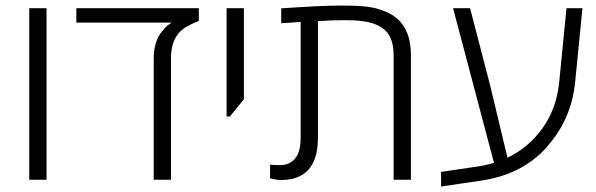

<svg xmlns="http://www.w3.org/2000/svg" viewBox="-20 -660 2188 705"><path d="M87.4 0V-629.9H150.9V0Z M544.4 0V-446.3Q544.4 -474.1 551 -497.6Q557.6 -521 567.9 -535.2Q579.1 -551.3 588.6 -560.5Q598.1 -569.8 610.8 -577.1H260.3V-629.9H710V-583Q685.1 -573.7 663.8 -561.3Q642.6 -548.8 629.4 -529.3Q607.9 -497.6 607.9 -445.8V0Z M812 -232.4V-629.9H875.5V-295.4L824.2 -232.4Z M1010.3 1Q996.1 1 971.7 -4.9V-55.2Q987.8 -53.7 1007.3 -53.7Q1043.9 -53.7 1064 -78.4Q1084 -103 1084 -154.8V-579.6Q1065.9 -578.1 1048.3 -576.9Q1030.8 -575.7 1012.7 -574.7V-629.4Q1085.4 -634.3 1139.9 -637Q1194.3 -639.6 1231.4 -639.6Q1275.4 -639.6 1304.4 -637.7Q1333.5 -635.7 1354.5 -630.9Q1375.5 -626 1396 -617.2Q1425.3 -605 1444.8 -585.7Q1464.4 -566.4 1476.6 -535.2Q1488.8 -502.9 1488.8 -456.5V0H1425.3V-456.1Q1425.3 -518.6 1396 -547.1Q1366.7 -575.7 1309.1 -582.5Q1285.6 -585.9 1246.1 -585.9Q1226.6 -585.9 1201.9 -585.2Q1177.2 -584.5 1147.5 -582.5V-154.8Q1147.5 -103 1132.8 -69.3Q1120.6 -40.5 1099.1 -24.4Q1066.4 1 1010.3 1Z M1599.6 24.9V-28.8L1734.9 -48.8Q1762.7 -52.7 1793.9 -62L1643.6 -629.9H1706.1L1779.8 -346.2L1843.3 -81.1Q1920.9 -117.7 1972.2 -189.5Q2023.4 -261.2 2033.2 -357.4L2060.1 -629.9H2118.7L2091.8 -358.4Q2079.1 -229.5 1999 -133.8Q1958 -80.6 1893.8 -44.7Q1829.6 -8.8 1744.6 3.4Q1702.6 9.8 1666.3 15.1Q1629.9 20.5 1599.6 24.9Z"/></svg>

Font: Open Sans Light
Style: Regular
Weight: 300
Designer: Monotype Design Team
Foundry: Monotype Imaging Inc.
Version: Version 3.000; ttfautohint (v1.8.4)